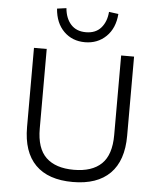

<svg xmlns="http://www.w3.org/2000/svg" viewBox="-61 -990 879 1051"><g transform="rotate(5 378.0 -464.5)"><path d="M378 8Q243 8 173 -62.5Q103 -133 103 -270V-705H173V-268Q173 -159 225.5 -109Q278 -59 378 -59Q478 -59 530 -109Q582 -159 582 -268V-705H653V-270Q653 -133 582.5 -62.5Q512 8 378 8ZM378 -760Q308 -760 262 -805.5Q216 -851 210 -930L261 -937Q266 -881 296 -848Q326 -815 378 -815Q432 -815 461.5 -849Q491 -883 495 -937L547 -930Q541 -851 494 -805.5Q447 -760 378 -760Z"/></g></svg>

Font: Nunito Sans 7pt Light
Style: Regular
Weight: 300
Designer: Vernon Adams
Foundry: Vernon Adams
Version: Version 3.101;gftools[0.9.27]